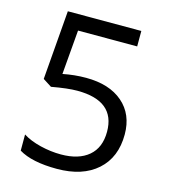

<svg xmlns="http://www.w3.org/2000/svg" viewBox="-108 -800 789 896"><g transform="rotate(15 286.0 -352.0)"><path d="M272 -436Q384.8 -436 449.5 -380.1Q514.2 -324.2 514.2 -227.1Q514.2 -116.2 443.6 -53.2Q373 9.8 249 9.8Q128.4 9.8 64.9 -28.8V-106.9Q99.1 -85 149.9 -72.5Q200.7 -60.1 250 -60.1Q335.9 -60.1 383.5 -100.6Q431.2 -141.1 431.2 -217.8Q431.2 -367.2 248 -367.2Q201.7 -367.2 124 -353L82 -379.9L108.9 -713.9H463.9V-639.2H178.2L160.2 -424.8Q216.3 -436 272 -436Z"/></g></svg>

Font: f02075841
Style: Regular
Weight: 400
Foundry: Ascender Corporation
Version: Version 1.10